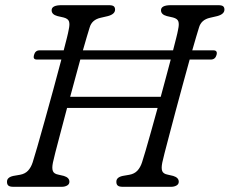

<svg xmlns="http://www.w3.org/2000/svg" viewBox="-20 -720 885 740"><path d="M184 -93.5Q179.5 -71.5 183.8 -60.8Q188 -50 204.5 -47L226 -42Q247.5 -35.5 247.5 -19.5Q247.5 -10 238.8 -5Q230 0 217.5 0H32Q17.5 0 12.2 -4.8Q7 -9.5 7 -18.5Q6 -36.5 31.5 -42L57.5 -46.5Q76.5 -50 88 -62.2Q99.5 -74.5 106 -94.5Q111 -110 123.5 -153Q136 -196 152.2 -254.5Q168.5 -313 185.5 -375Q202.5 -437 216.5 -490.5H122Q106 -490.5 111 -508Q116 -526 132.5 -526H225.5Q232.5 -553 237.8 -573.8Q243 -594.5 245 -606.5Q249.5 -626.5 246 -637.2Q242.5 -648 225.5 -652.5L201.5 -658Q179 -664 179 -680.5Q179 -700 217 -700H399.5Q413.5 -700 418.5 -695.8Q423.5 -691.5 423.5 -683Q423.5 -665.5 396 -658L368 -651.5Q334 -644 325.5 -614Q321 -600.5 314.5 -577.8Q308 -555 299.5 -526H647Q654 -553 659.2 -573.8Q664.5 -594.5 666.5 -606.5Q671 -626.5 667.5 -637.2Q664 -648 647 -652.5L623 -658Q600.5 -664 600.5 -680.5Q600.5 -700 638.5 -700H821Q835 -700 840 -695.8Q845 -691.5 845 -683Q845 -665.5 817.5 -658L789.5 -651.5Q755.5 -644 747 -614Q742.5 -600.5 736 -577.8Q729.5 -555 721 -526H802.5Q819.5 -526 814.5 -508Q809.5 -490.5 792.5 -490.5H711Q698.5 -445 684.5 -394Q670.5 -343 657.2 -293Q644 -243 632.8 -200.8Q621.5 -158.5 614.2 -129.8Q607 -101 605.5 -93.5Q601 -71.5 605.2 -60.8Q609.5 -50 626 -47L647.5 -42Q669 -35.5 669 -19.5Q669 -10 660.2 -5Q651.5 0 639 0H453.5Q439 0 433.8 -4.8Q428.5 -9.5 428.5 -18.5Q427.5 -36.5 453 -42L479 -46.5Q498 -50 509.5 -62.2Q521 -74.5 527.5 -94.5Q531.5 -107 540.8 -138Q550 -169 562 -212.2Q574 -255.5 587.5 -304H238.5Q225 -252.5 213 -207.5Q201 -162.5 193.2 -132Q185.5 -101.5 184 -93.5ZM250.5 -347H599.5Q609.5 -384.5 619.5 -421.2Q629.5 -458 638 -490.5H289.5Q280.5 -457.5 270.5 -420.8Q260.5 -384 250.5 -347Z"/></svg>

Font: Fraunces 9pt S100 Light
Style: Italic
Weight: 300
Italic angle: -16°
Version: Version 1.000; ttfautohint (v1.8.3)